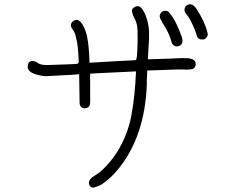

<svg xmlns="http://www.w3.org/2000/svg" viewBox="-20 -821 1040 887"><path d="M819.3 -651.4Q830.1 -620.1 810.5 -610.4Q798.8 -603.5 787.1 -608.9Q775.4 -614.3 772.5 -627Q761.7 -669.9 728.5 -718.8Q728.5 -719.7 728.5 -720.2Q728.5 -720.7 727.5 -722.7Q711.9 -744.1 721.7 -758.8Q727.5 -769.5 741.2 -771Q754.9 -772.5 762.7 -761.7Q793.9 -724.6 819.3 -651.4ZM938.5 -669.9Q942.4 -657.2 933.6 -647Q924.8 -636.7 912.1 -638.7Q898.4 -638.7 892.6 -648.4Q888.7 -655.3 885.7 -668.9V-668Q863.3 -730.5 838.9 -757.8Q830.1 -768.6 833 -781.2Q835.9 -793.9 847.7 -798.8Q870.1 -809.6 890.6 -775.4Q927.7 -717.8 938.5 -669.9ZM864.3 -548.8Q879.9 -544.9 883.3 -531.7Q886.7 -518.6 877 -506.8Q869.1 -497.1 823.2 -500H795.9Q754.9 -499 687.5 -496.1Q673.8 -495.1 660.2 -495.1L659.2 -465.8Q658.2 -460 658.2 -453.6Q658.2 -447.3 658.2 -439Q658.2 -430.7 658.2 -426.8Q648.4 -194.3 531.2 -45.9Q495.1 0 452.1 29.3Q445.3 34.2 435.5 38.1Q425.8 42 416 44.9Q406.2 47.9 398.4 41.5Q390.6 35.2 390.6 19.5H391.6Q392.6 5.9 412.1 -5.9Q416 -8.8 418 -9.8Q439.5 -22.5 460 -43Q494.1 -76.2 522.5 -121.1Q570.3 -199.2 586.9 -287.1Q603.5 -376 608.4 -491.2Q533.2 -487.3 423.8 -482.4Q411.1 -481.4 396.5 -480.5V-465.8H395.5Q397.5 -447.3 396.5 -425.8V-358.4Q398.4 -330.1 384.8 -324.2Q370.1 -317.4 359.4 -323.2Q347.7 -331.1 347.7 -346.7Q346.7 -413.1 345.7 -478.5Q345.7 -476.6 204.1 -469.7Q192.4 -467.8 177.2 -470.2Q162.1 -472.7 145.5 -477.5Q127.9 -482.4 117.2 -492.2Q105.5 -502.9 108.4 -518.6Q111.3 -539.1 128.9 -539.1Q144.5 -539.1 157.2 -528.3Q170.9 -520.5 197.3 -520.5Q330.1 -524.4 337.9 -526.4Q340.8 -527.3 341.8 -530.3Q343.8 -532.2 343.8 -536.1Q342.8 -555.7 341.8 -572.3Q339.8 -605.5 335.9 -627Q328.1 -665 322.3 -674.8Q321.3 -676.8 315.4 -684.6Q310.5 -692.4 308.6 -696.8Q306.6 -701.2 307.6 -708Q308.6 -714.8 314.5 -720.7Q328.1 -732.4 338.9 -728.5Q350.6 -724.6 360.4 -709Q369.1 -693.4 374.5 -679.2Q379.9 -665 381.8 -654.3Q391.6 -608.4 393.6 -531.2Q522.5 -539.1 605.5 -543Q607.4 -543 609.4 -546.9Q611.3 -550.8 611.3 -556.6H612.3Q617.2 -618.2 615.2 -681.6Q614.3 -706.1 607.4 -722.7V-723.6Q606.4 -726.6 601.6 -735.4Q584 -769.5 592.8 -781.2Q597.7 -787.1 606.4 -791H607.4Q618.2 -794.9 627 -789.1Q635.7 -783.2 642.6 -770.5Q649.4 -758.8 652.3 -751Q655.3 -743.2 659.2 -730.5Q667 -705.1 668.5 -675.8Q669.9 -646.5 666 -599.6Q663.1 -557.6 663.1 -546.9Q734.4 -549.8 780.3 -550.8Q786.1 -550.8 800.3 -551.8Q814.5 -552.7 822.8 -552.7Q831.1 -552.7 843.3 -552.2Q855.5 -551.8 864.3 -548.8Z"/></svg>

Font: irohamaru Light
Style: Regular
Weight: 200
Designer: [Source Han Sans]
Ryoko NISHIZUKA  (kana & ideographs); Paul D. Hunt (Latin, Greek & Cyrillic); Wenlong ZHANG  (bopomofo
Version: Version 1.01